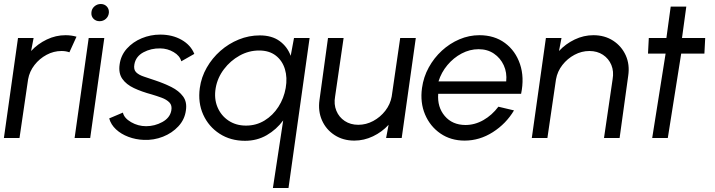

<svg xmlns="http://www.w3.org/2000/svg" viewBox="-30 -690 3576 960"><path d="M-10.5 0 60 -500H138L125.5 -435Q159 -471 204 -492.5Q249 -514 297.5 -514Q327 -514 352.5 -506.5L317 -428.5Q299.5 -435 277.5 -435Q238.5 -435 203 -416Q167.5 -397 142.5 -365Q117.5 -333 110.5 -293.5L67.5 0Z M413.5 -500H491.5L421 0H343ZM468 -584Q449.5 -584 437.5 -596.2Q425.5 -608.5 427 -627Q428 -645.5 441.8 -657.8Q455.5 -670 474 -670Q492 -670 503.8 -657.8Q515.5 -645.5 514.5 -627Q513 -608.5 499.8 -596.2Q486.5 -584 468 -584Z M689.5 9.5Q648.5 8 612 -5.8Q575.5 -19.5 550 -43.2Q524.5 -67 516 -98L584.5 -127Q590.5 -99.5 625.5 -79.2Q660.5 -59 700.5 -59Q743.5 -59 781.5 -79.8Q819.5 -100.5 826.5 -137Q831.5 -163 817 -177.8Q802.5 -192.5 778 -201.5Q753.5 -210.5 728 -218Q678 -231.5 639.8 -249.5Q601.5 -267.5 581.8 -295.5Q562 -323.5 568 -367Q574 -413 604.2 -446.8Q634.5 -480.5 678.8 -498.8Q723 -517 771 -517Q832 -517 878 -490.8Q924 -464.5 941.5 -420.5L876.5 -383.5Q869 -411.5 838.2 -429.5Q807.5 -447.5 771.5 -448Q725.5 -449 687.2 -428.5Q649 -408 642 -368.5Q637 -342 650.8 -328.5Q664.5 -315 690 -306.8Q715.5 -298.5 746 -288Q789.5 -273.5 827 -254.8Q864.5 -236 885.2 -208Q906 -180 899.5 -138Q893.5 -92.5 862 -58.5Q830.5 -24.5 784.8 -6.5Q739 11.5 689.5 9.5Z M1195 14Q1122.5 14 1067.8 -21.5Q1013 -57 986 -117Q959 -177 969 -250Q976.5 -304.5 1003.8 -352Q1031 -399.5 1072.2 -435.8Q1113.5 -472 1164 -492.5Q1214.5 -513 1269 -513Q1329 -513 1367.8 -485Q1406.5 -457 1423.5 -411L1440 -500H1518L1412.5 250H1334.5L1386 -88Q1352.5 -42.5 1303.8 -14.2Q1255 14 1195 14ZM1265.5 -437.5Q1214 -437.5 1168 -412Q1122 -386.5 1089.8 -344Q1057.5 -301.5 1048.5 -250Q1039.5 -197.5 1057.2 -154.8Q1075 -112 1112.5 -87Q1150 -62 1200 -62Q1251 -62 1292.8 -87.5Q1334.5 -113 1362 -155.8Q1389.5 -198.5 1398.5 -250Q1407.5 -302 1394.5 -344.5Q1381.5 -387 1348.8 -412.2Q1316 -437.5 1265.5 -437.5Z M1567.5 -190.5 1610 -500H1688L1645.5 -207.5Q1638.5 -168.5 1651.8 -136.2Q1665 -104 1693.8 -85Q1722.5 -66 1761.5 -66Q1800.5 -66 1836 -85Q1871.5 -104 1896.5 -136.2Q1921.5 -168.5 1928.5 -207.5L1971 -500H2049L1978.5 0H1900.5L1913 -66Q1880 -30 1835 -8.5Q1790 13 1741.5 13Q1685.5 13 1643 -14.5Q1600.5 -42 1580 -88.2Q1559.5 -134.5 1567.5 -190.5Z M2293 13Q2224 13 2172.2 -22.5Q2120.5 -58 2095.2 -117.8Q2070 -177.5 2080 -250Q2087.5 -305 2113.8 -352.8Q2140 -400.5 2179.5 -436.8Q2219 -473 2267.2 -493.5Q2315.5 -514 2367 -514Q2442 -514 2494.8 -475Q2547.5 -436 2570 -369.5Q2592.5 -303 2575.5 -221H2161Q2156 -154.5 2193.8 -110Q2231.5 -65.5 2297 -65Q2344 -65 2387 -89.5Q2430 -114 2462 -156.5L2540 -138Q2500.5 -71.5 2434.2 -29.2Q2368 13 2293 13ZM2162.5 -283H2501Q2505.5 -327 2488.8 -363.5Q2472 -400 2439.5 -422Q2407 -444 2363 -444Q2319 -444 2278.2 -422.5Q2237.5 -401 2207 -364.5Q2176.5 -328 2162.5 -283Z M3111 -310.5 3068 0H2990L3033 -293.5Q3040 -333 3026.8 -365Q3013.5 -397 2984.8 -416Q2956 -435 2917 -435Q2878 -435 2842.5 -416Q2807 -397 2782 -365Q2757 -333 2750 -293.5L2707 0H2629L2699.5 -500H2777.5L2765 -435Q2798.5 -471 2843.5 -492.5Q2888.5 -514 2937 -514Q2993.5 -514 3035.8 -486.5Q3078 -459 3098.8 -413Q3119.5 -367 3111 -310.5Z M3492 -422H3376L3309 0H3231L3298 -422H3210L3214 -500H3302L3323.5 -657H3401.5L3380 -500H3496Z"/></svg>

Font: Urbanist
Style: Italic
Weight: 400
Italic angle: -8°
Designer: Corey Hu
Foundry: Corey Hu
Version: Version 1.330; ttfautohint (v1.8.4.7-5d5b)